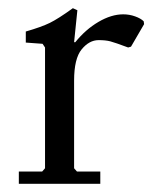

<svg xmlns="http://www.w3.org/2000/svg" viewBox="-20 -449 374 469"><path d="M26 0V-30H83L90 -38V-333L84 -342L43 -345V-372Q81 -383 101.5 -393Q122 -403 158 -429L169 -424L161 -346H164Q189 -377 220.5 -395.5Q252 -414 281 -414Q296 -414 310 -409Q324 -404 331 -397L332 -390L300 -335L293 -333Q261 -345 249.5 -348Q238 -351 221 -351Q198 -351 179.5 -328.5Q161 -306 161 -252V-38L168 -30H225V0Z"/></svg>

Font: EB Squaramond
Style: Regular
Weight: 400
Designer: Jake Brussel Faria
Foundry: Jake Brussel Faria
Version: Version 0.002